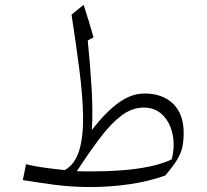

<svg xmlns="http://www.w3.org/2000/svg" viewBox="-20 -752 840 781"><path d="M567.4 -371.6Q641.6 -371.6 684.3 -329.8Q727.1 -288.1 727.1 -211.9Q727.1 -178.2 721.7 -153.3Q716.3 -128.4 700.4 -102.3Q684.6 -76.2 652.3 -38.1Q585.4 -14.2 507.3 -2.7Q429.2 8.8 346.2 8.8Q271 8.8 199.5 -0.7Q127.9 -10.3 72.8 -19.5L85.9 -84Q113.8 -76.7 155 -70.8Q196.3 -64.9 243.7 -60.1Q285.6 -84.5 302.5 -140.9Q319.3 -197.3 317.9 -280Q316.4 -362.8 303 -467.3Q289.6 -571.8 271 -692.4L320.3 -732.4Q341.8 -666 360.4 -600.1L336.9 -587.4Q346.7 -491.2 352.5 -395.3Q358.4 -299.3 353.5 -223.1Q409.7 -295.9 461.9 -333.7Q514.2 -371.6 567.4 -371.6ZM564.9 -314.5Q517.1 -314.5 473.6 -281.5Q430.2 -248.5 386.2 -190.2Q342.3 -131.8 292.5 -55.7Q307.6 -55.2 322.8 -54.9Q337.9 -54.7 353 -54.7Q416 -54.7 476.8 -59.3Q537.6 -64 589.8 -75Q642.1 -85.9 678.7 -104Q692.4 -159.7 681.6 -207.8Q670.9 -255.9 640.6 -285.2Q610.4 -314.5 564.9 -314.5Z"/></svg>

Font: Pinar DS1 Light
Style: Regular
Weight: 300
Designer: Amin Abedi
Version: Version 3.000